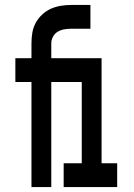

<svg xmlns="http://www.w3.org/2000/svg" viewBox="-20 -755 540 775"><path d="M107 0V-424H42V-520H107V-580Q107 -602 110.5 -623Q114 -644 124 -662.5Q134 -681 150 -696Q166 -711 185 -719.5Q204 -728 225 -731.5Q246 -735 267 -735H345V-639H267Q253 -639 239 -636.5Q225 -634 213 -627Q201 -620 194 -607Q187 -594 187 -580V-520H390V-96H453V0H237V-96H310V-424H187V0Z"/></svg>

Font: Iosevka SS18
Style: Bold
Weight: 700
Monospace: yes
Designer: Belleve Invis
Foundry: Belleve Invis
Version: Version 25.1.1; ttfautohint (v1.8.4)